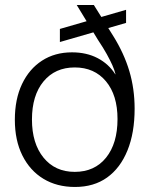

<svg xmlns="http://www.w3.org/2000/svg" viewBox="-20 -731 603 763"><path d="M278 12Q206 12 152.5 -20.5Q99 -53 69 -113Q39 -173 39 -255Q39 -337 67.5 -397Q96 -457 147 -490Q198 -523 266 -523Q324 -523 368 -500Q412 -477 438 -436H439Q435 -453 426.5 -472Q418 -491 404.5 -515.5Q391 -540 369 -573L285 -711H353L430 -588Q473 -519 494 -448.5Q515 -378 515 -299Q515 -203 486.5 -133Q458 -63 405.5 -25.5Q353 12 278 12ZM277 -48Q356 -48 401.5 -104.5Q447 -161 447 -258Q447 -353 401 -408Q355 -463 277 -463Q199 -463 153 -407.5Q107 -352 107 -256Q107 -161 153 -104.5Q199 -48 277 -48ZM218 -564V-616L481 -692V-640Z"/></svg>

Font: TikTok Sans 24pt Light
Style: Regular
Weight: 300
Version: Version 4.000